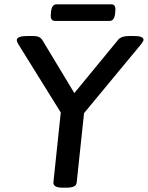

<svg xmlns="http://www.w3.org/2000/svg" viewBox="-20 -869 686 891"><path d="M271 2Q225 2 228 -24L262 -347L65 -664Q58 -676 58 -683Q58 -702 109 -702H130Q149 -702 159 -698Q169 -694 176 -684L325 -437L528 -684Q542 -702 582 -702H599Q624 -702 635 -697.5Q646 -693 646 -684Q646 -680 642.5 -675Q639 -670 635 -664L370 -344L336 -23Q335 -10 323.5 -4Q312 2 286 2ZM235 -772Q212 -772 216 -805L217 -816Q221 -849 242 -849H497Q519 -849 515 -816L514 -805Q510 -772 489 -772Z"/></svg>

Font: Asap Semi Expanded Semi Expanded Medium
Style: Italic
Weight: 500
Width: 6
Italic angle: -6°
Designer: Pablo Cosgaya
Foundry: Omnibus-Type
Version: Version 3.001; ttfautohint (v1.8.4.7-5d5b)